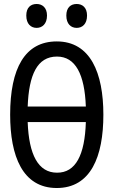

<svg xmlns="http://www.w3.org/2000/svg" viewBox="-20 -934 570 964"><path d="M365 -794C394 -794 417 -814 417 -856C417 -896 394 -914 365 -914C336 -914 313 -897 313 -856C313 -814 336 -794 365 -794ZM164 -794C192 -794 216 -814 216 -856C216 -896 192 -914 164 -914C135 -914 112 -897 112 -856C112 -814 135 -794 164 -794ZM265 10C436 10 499 -148 499 -358C499 -568 434 -726 265 -726C105 -726 31 -591 31 -358C31 -151 93 10 265 10ZM266 -650C359 -650 405 -561 411 -399H119C125 -559 167 -650 266 -650ZM266 -67C172 -67 125 -157 119 -321H411C406 -156 360 -66 266 -67Z"/></svg>

Font: Noto Sans Mono Condensed
Style: Regular
Weight: 400
Width: 3
Designer: Monotype Design Team
Foundry: Monotype Imaging Inc.
Version: Version 2.014